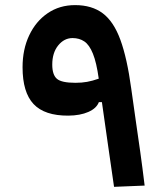

<svg xmlns="http://www.w3.org/2000/svg" viewBox="-20 -723 626 748"><path d="M424.3 4.9Q413.1 -74.2 400.9 -157.2Q388.7 -240.2 377 -325.2H365.2Q356 -300.8 324.2 -286.9Q292.5 -272.9 246.1 -272.5Q153.8 -272 110.8 -317.6Q67.9 -363.3 67.9 -460.9Q67.9 -530.8 93.8 -585.4Q119.6 -640.1 165.8 -671.6Q211.9 -703.1 272.5 -703.1Q337.9 -703.1 380.4 -671.1Q422.9 -639.2 449 -567.9Q475.1 -496.6 491.2 -378.4Q501 -307.6 509.5 -249Q518.1 -190.4 526.4 -131.3Q534.7 -72.3 543.5 0ZM364.7 -416.5Q356 -479.5 342 -513.9Q328.1 -548.3 308.6 -561.5Q289.1 -574.7 262.7 -574.7Q230 -574.7 206.8 -546.1Q183.6 -517.6 183.6 -471.2Q183.6 -431.6 201.7 -416Q219.7 -400.4 273.9 -400.4Q298.8 -400.4 319.1 -404.1Q339.4 -407.7 364.7 -416.5Z"/></svg>

Font: Cascadia Mono NF SemiBold
Style: Regular
Weight: 600
Monospace: yes
Designer: Aaron Bell
Foundry: Saja Typeworks
Version: Version 2404.023; ttfautohint (v1.8.4)